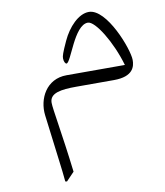

<svg xmlns="http://www.w3.org/2000/svg" viewBox="-94 -462 888 1034"><g transform="rotate(-10 350.0 54.5)"><path d="M462 -385C405 -385 347 -323 315 -253C287 -192 282 -176 282 -163C282 -144 290 -132 296 -132C321 -132 371 -329 447 -329C487 -329 566 -202 604 -70H285C174 -70 123 31 134 122C169 408 171 407 179 492L188 494L232 448C206 231 180 97 180 62C180 9 242 0 326 0H532C639 0 650 -55 650 -89C650 -148 560 -385 462 -385Z"/></g></svg>

Font: Kawkab Mono Light
Style: Regular
Weight: 300
Monospace: yes
Designer: Abdullah Arif
Foundry: Abdullah Arif
Version: Version 1.000;PS 000.500;hotconv 1.0.88;makeotf.lib2.5.64775